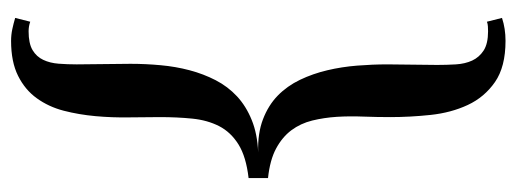

<svg xmlns="http://www.w3.org/2000/svg" viewBox="-310 -472 923 343"><g transform="rotate(-90 151.5 -300.5)"><path d="M291 134.8Q272 141.1 250 141.1Q203.6 141.1 176.5 122.3Q149.4 103.5 135.5 73.7Q121.6 43.9 117.7 7.3Q113.8 -29.3 113.8 -64.9Q113.8 -88.4 114.7 -112.8Q115.7 -137.2 114.3 -160.2Q112.8 -183.1 107.7 -204.1Q102.5 -225.1 90.3 -241.5Q78.1 -257.8 57.6 -268.8Q37.1 -279.8 4.9 -283.2V-317.9Q43 -322.3 64.9 -335.9Q86.9 -349.6 97.7 -370.6Q108.4 -391.6 111.1 -418.7Q113.8 -445.8 113.8 -476.1Q113.8 -502 113.3 -531.7Q112.8 -561.5 115.5 -591.3Q118.2 -621.1 125.2 -648.2Q132.3 -675.3 147.5 -696.3Q162.6 -717.3 187.5 -729.7Q212.4 -742.2 250 -742.2Q260.7 -742.2 271 -740Q281.2 -737.8 291 -734.9L284.2 -708Q275.9 -710.9 267.1 -710.9Q245.6 -710.9 233.6 -703.9Q221.7 -696.8 216.1 -684.8Q210.4 -672.9 209.2 -657.2Q208 -641.6 208 -625Q208 -600.6 208.5 -576.9Q209 -553.2 209 -528.8Q209 -502 206.5 -475.1Q204.1 -448.2 197.5 -423.3Q190.9 -398.4 179.7 -376.7Q168.5 -355 150.9 -338.6Q133.3 -322.3 108.6 -312.3Q84 -302.2 50.8 -300.8Q85 -301.8 109.9 -292.2Q134.8 -282.7 152.1 -265.9Q169.4 -249 180.4 -226.1Q191.4 -203.1 197.5 -177.2Q203.6 -151.4 205.8 -123.8Q208 -96.2 208 -69.8Q208 -47.9 207.5 -25.9Q207 -3.9 207 19Q207 36.1 208 52.5Q209 68.8 214.8 81.5Q220.7 94.2 232.9 102.1Q245.1 109.9 267.1 109.9Q271.5 109.9 275.9 109.6Q280.3 109.4 284.2 107.9Z"/></g></svg>

Font: Redressed
Style: Regular
Weight: 400
Designer: Astigmatic (AOETI)
Foundry: Astigmatic (AOETI)
Version: Version 1.000